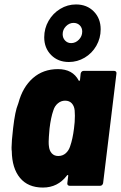

<svg xmlns="http://www.w3.org/2000/svg" viewBox="-20 -836 544 864"><path d="M356 -517H494Q499 -517 502 -513.5Q505 -510 504 -505L444 -12Q443 -7 439.5 -3.5Q436 0 431 0H293Q288 0 285 -3.5Q282 -7 283 -12L287 -45Q287 -52 281 -46Q240 8 173 8Q106 8 70 -35.5Q34 -79 33 -156Q32 -160 32 -172Q32 -198 39 -259Q48 -337 61 -367L63 -373Q82 -444 128 -484.5Q174 -525 241 -525Q307 -525 334 -474Q335 -471 337 -472Q339 -473 340 -476L343 -505Q344 -510 347.5 -513.5Q351 -517 356 -517ZM313 -258Q317 -287 317 -315Q317 -331 316 -339Q314 -359 303 -371Q292 -383 273 -383Q255 -383 240.5 -371Q226 -359 220 -339Q209 -308 203 -258Q199 -214 199 -199Q199 -185 200 -179Q202 -158 213 -146Q224 -134 242 -134Q262 -134 276 -146.5Q290 -159 296 -179Q307 -210 313 -258ZM179 -668Q179 -708 198.5 -742Q218 -776 251 -796Q284 -816 322 -816Q371 -816 402 -784.5Q433 -753 433 -704Q433 -664 413.5 -630Q394 -596 361 -576.5Q328 -557 290 -557Q241 -557 210 -588.5Q179 -620 179 -668ZM350 -694Q350 -711 339 -722Q328 -733 311 -733Q292 -733 277 -718Q262 -703 262 -682Q262 -665 273 -653.5Q284 -642 300 -642Q320 -642 335 -657.5Q350 -673 350 -694Z"/></svg>

Font: Barlow Semi Condensed ExtraBold
Style: Italic
Weight: 800
Width: 4
Italic angle: -7°
Designer: Jeremy Tribby
Foundry: Tribby Type
Version: Version 1.408